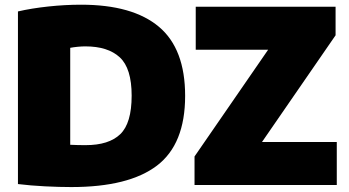

<svg xmlns="http://www.w3.org/2000/svg" viewBox="-20 -768 1447 797"><path d="M276 8.5Q227 8.5 167 5.5Q107 2.5 54.5 -4V-720.5Q110.5 -733.5 180.2 -741Q250 -748.5 316.5 -748.5Q530.5 -748.5 639.5 -657Q748.5 -565.5 748.5 -370Q748.5 -169.5 631.5 -80.5Q514.5 8.5 276 8.5ZM335.5 -165.5Q432 -165.5 479.2 -211Q526.5 -256.5 526.5 -371Q526.5 -484.5 477.2 -530Q428 -575.5 334 -575.5Q320 -575.5 302.2 -573.8Q284.5 -572 271.5 -569.5V-167Q289 -166 304.8 -165.8Q320.5 -165.5 335.5 -165.5ZM787.5 0V-118.5L1093 -561.5H792.5V-740H1373V-621.5L1067.5 -178.5H1378V0Z"/></svg>

Font: Encode Sans Black
Style: Regular
Weight: 900
Designer: Multiple Designers
Foundry: Impallari Type
Version: Version 3.002; ttfautohint (v1.8.3) -l 8 -r 50 -G 200 -x 14 